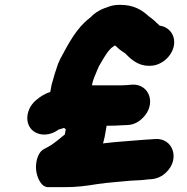

<svg xmlns="http://www.w3.org/2000/svg" viewBox="-20 -724 775 794"><path d="M360 -371C364 -394 375 -417 383 -436L389 -450C403 -473 417 -501 435 -520C439 -526 449 -531 454 -536C457 -535 460 -533 462 -531C472 -520 485 -512 498 -503C519 -481 550 -452 594 -452H601C646 -452 691 -490 699 -535C707 -579 679 -613 640 -618C628 -630 610 -647 596 -656C568 -682 534 -704 477 -704C460 -704 445 -702 431 -697C400 -687 376 -675 354 -652L349 -648C296 -607 264 -545 230 -482L220 -460C210 -432 201 -402 193 -372L188 -344C167 -337 148 -326 132 -312C93 -282 81 -228 106 -194C130 -162 182 -158 222 -188C227 -190 240 -193 245 -195C247 -193 250 -191 252 -190L248 -168L238 -160C224 -148 208 -135 193 -125C182 -118 170 -112 161 -107C135 -93 125 -49 130 -16C134 10 150 53 183 50H247C298 50 335 45 384 37C431 30 476 28 523 23C548 22 569 21 591 18L606 17C629 15 650 6 668 -12C726 -68 694 -155 621 -149L607 -148C597 -147 587 -147 576 -146C519 -141 462 -138 406 -131C409 -141 411 -150 413 -159L421 -204H433C451 -204 468 -205 485 -206L508 -207C531 -208 552 -218 570 -236C628 -292 599 -378 526 -374L503 -372C490 -371 476 -371 462 -371Z"/></svg>

Font: Blanket
Style: BlkObl
Weight: 900
Foundry: Cannot Into Space Fonts
Version: Version 0.9